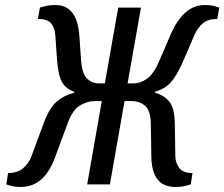

<svg xmlns="http://www.w3.org/2000/svg" viewBox="-20 -730 888 760"><path d="M63 10Q37 10 21 5Q5 0 5 0L12 -45Q50 -45 72 -64.5Q94 -84 104 -110L152 -240Q175 -303 204.5 -328Q234 -353 274 -363V-367Q243 -377 227 -402.5Q211 -428 206 -490L199 -590Q197 -620 182.5 -637.5Q168 -655 130 -655L138 -700Q138 -700 156 -705Q174 -710 200 -710Q285 -710 294 -590L301 -490Q305 -438 324.5 -419Q344 -400 370 -400H395L448 -700H538L485 -400H510Q536 -400 562.5 -419Q589 -438 611 -490L654 -590Q705 -710 790 -710Q816 -710 832 -705Q848 -700 848 -700L840 -655Q803 -655 782.5 -637.5Q762 -620 749 -590L706 -490Q679 -428 654.5 -402.5Q630 -377 594 -367V-363Q629 -353 650 -328Q671 -303 672 -240L674 -110Q675 -84 690 -64.5Q705 -45 742 -45L735 0Q735 0 717 5Q699 10 673 10Q581 10 579 -110L577 -240Q576 -293 554 -311.5Q532 -330 498 -330H473L415 0H325L383 -330H358Q324 -330 295 -311.5Q266 -293 247 -240L199 -110Q156 10 63 10Z"/></svg>

Font: Cuprum
Style: Italic
Weight: 400
Italic angle: -10°
Designer: Jovanny Lemonad
Foundry: Jovanny Lemonad
Version: Version 3.000